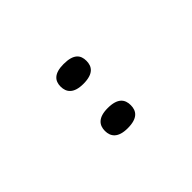

<svg xmlns="http://www.w3.org/2000/svg" viewBox="16 -943 499 499"><g transform="rotate(45 265.0 -693.5)"><path d="M346 -646C367 -646 383 -658 383 -693C383 -730 367 -741 346 -741C325 -741 309 -730 309 -693C309 -658 325 -646 346 -646ZM183 -646C204 -646 220 -658 220 -693C220 -730 204 -741 183 -741C162 -741 147 -730 147 -693C147 -658 162 -646 183 -646Z"/></g></svg>

Font: Noto Serif Bengali SemiCondensed Light
Style: Regular
Weight: 300
Width: 4
Designer: Juan Bruce, Universal Thirst, Indian Type Foundry and the Monotype Design Team.
Foundry: Monotype Imaging Inc.
Version: Version 2.003